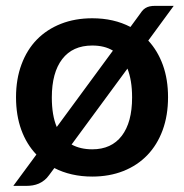

<svg xmlns="http://www.w3.org/2000/svg" viewBox="-20 -582 614 641"><path d="M219 -99.5Q248.5 -83.5 288 -83.5Q352 -83.5 386.5 -128.5Q421 -173.5 421 -256.5Q421 -286 417 -310Q413 -334 405.5 -353ZM357 -413Q329 -430 288 -430Q222.5 -430 187.8 -384.8Q153 -339.5 153 -256.5Q153 -197 169.5 -158ZM475 -446.5Q506.5 -412.5 523.8 -364.8Q541 -317 541 -257.5Q541 -196.5 523 -147.5Q505 -98.5 471.8 -64Q438.5 -29.5 391.8 -11Q345 7.5 288 7.5Q252 7.5 220.2 0.2Q188.5 -7 161.5 -21L144 2.5Q137 12.5 128.2 19.5Q119.5 26.5 109.8 30.8Q100 35 89.5 36.8Q79 38.5 69.5 38.5H24.5L101.5 -66Q68.5 -100.5 51 -148.8Q33.5 -197 33.5 -257.5Q33.5 -318 51.8 -367Q70 -416 103.2 -450Q136.5 -484 183.5 -502.5Q230.5 -521 288 -521Q360 -521 415.5 -492L443 -529.5Q449 -538.5 454.2 -545Q459.5 -551.5 465.8 -555.2Q472 -559 480 -560.8Q488 -562.5 499 -562.5H560Z"/></svg>

Font: Lato 2
Style: Bold
Weight: 700
Designer: Lukasz Dziedzic with Adam Twardoch and Botio Nikoltchev
Foundry: tyPoland Lukasz Dziedzic
Version: Version 2.015; 2015-08-06; http://www.latofonts.com/